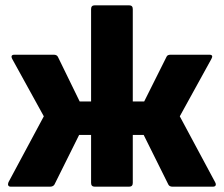

<svg xmlns="http://www.w3.org/2000/svg" viewBox="-20 -703 842 723"><path d="M21 0Q13 0 11 -5Q9 -10 12 -17L145 -265L26 -481Q18 -497 35 -497H182Q194 -497 198 -489L280 -321H323V-669Q323 -683 337 -683H466Q480 -683 480 -669V-321H523L607 -489Q610 -497 623 -497H768Q785 -497 776 -481L657 -265L790 -17Q794 -10 792 -5Q790 0 781 0H630Q618 0 614 -8L521 -195H480V-14Q480 0 466 0H337Q323 0 323 -14V-195H278L185 -8Q180 0 168 0Z"/></svg>

Font: Sofia Sans Black
Style: Regular
Weight: 900
Designer: Botio Nikoltchev, Ani Petrova
Foundry: lettersoup
Version: Version 4.100; ttfautohint (v1.8.3)